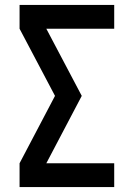

<svg xmlns="http://www.w3.org/2000/svg" viewBox="-20 -755 540 775"><path d="M59 0V-96L202 -368L59 -639V-735H441V-639H167L310 -368L167 -96H441V0Z"/></svg>

Font: Iosevka SS08 Regular
Style: Bold
Weight: 700
Monospace: yes
Designer: Belleve Invis
Foundry: Belleve Invis
Version: Version 16.3.4; ttfautohint (v1.8.4)